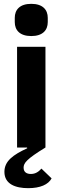

<svg xmlns="http://www.w3.org/2000/svg" viewBox="-20 -769 326 1001"><path d="M143 -581C203 -581 229 -612 229 -654V-676C229 -718 203 -749 143 -749C83 -749 57 -718 57 -676V-654C57 -612 83 -581 143 -581ZM69 -525V0H121L122 4C48 38 3 71 3 127C3 191 61 212 127 212C190 212 232 193 249 161L196 110C182 126 165 138 141 138C121 138 103 130 103 105C103 81 119 60 217 0V-525Z"/></svg>

Font: Braiins Sans
Style: Bold
Weight: 700
Designer: Mike Abbink, Paul van der Laan, Pieter van Rosmalen, Jiri Chlebus, Lubos Buracinsky
Foundry: Bold Monday, Sudetype
Version: Version 1.000;hotconv 1.0.109;makeotfexe 2.5.65596